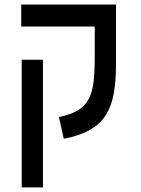

<svg xmlns="http://www.w3.org/2000/svg" viewBox="-20 -606 626 851"><path d="M494.1 -585.9V-488.3H74.2V-585.9ZM170.4 224.6H76.2V-341.3H170.4ZM399.9 -585.9H494.1V-318.4Q494.1 -246.1 484.1 -190.9Q474.1 -135.7 449 -95.9Q423.8 -56.2 378.4 -30.3Q333 -4.4 262.7 9.3L241.2 -87.4Q295.4 -98.1 327.1 -118.2Q358.9 -138.2 374.5 -169.7Q390.1 -201.2 395 -246.1Q399.9 -291 399.9 -351.1Z"/></svg>

Font: Cascadia Code
Style: Regular
Weight: 400
Monospace: yes
Designer: Aaron Bell
Foundry: Saja Typeworks
Version: Version 2106.017